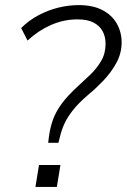

<svg xmlns="http://www.w3.org/2000/svg" viewBox="-20 -733 497 753"><path d="M169 -173 172 -198Q177 -234 188 -264.5Q199 -295 222.5 -327Q246 -359 290 -399Q310 -417 334.5 -440.5Q359 -464 376.5 -493.5Q394 -523 394 -561Q394 -589 382.5 -610.5Q371 -632 347 -644.5Q323 -657 284 -657Q230 -657 180 -635Q130 -613 88 -574L63 -623Q93 -653 130.5 -673Q168 -693 208.5 -703Q249 -713 289 -713Q344 -713 381.5 -693.5Q419 -674 438 -640.5Q457 -607 457 -567Q457 -524 436.5 -486.5Q416 -449 386.5 -418Q357 -387 328 -363Q289 -330 266.5 -301.5Q244 -273 232.5 -247.5Q221 -222 215 -196L209 -173ZM119 0 133 -86H217L203 0Z"/></svg>

Font: Nunito Sans 12pt ExtraLight 12pt Light
Style: Italic
Weight: 300
Italic angle: -9°
Version: Version 3.101;gftools[0.9.27]